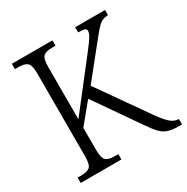

<svg xmlns="http://www.w3.org/2000/svg" viewBox="-163 -855 971 996"><g transform="rotate(-30 323.0 -357.0)"><path d="M39 0V-32H62Q96 -32 112 -45Q128 -58 128 -108V-606Q128 -655 112 -668.5Q96 -682 62 -682H39V-714H282V-682H259Q225 -682 209.5 -668.5Q194 -655 194 -604V-292L412 -572Q444 -613 455.5 -632.5Q467 -652 467 -665Q467 -676 455 -679.5Q443 -683 418 -683V-714H597V-683Q563 -683 539.5 -660Q516 -637 478 -588L336 -411L544 -115Q576 -70 598 -51.5Q620 -33 643 -33H646V0H633Q591 0 566 -7.5Q541 -15 520.5 -36Q500 -57 473 -97L291 -359L194 -241V-111Q194 -59 209.5 -45.5Q225 -32 260 -32H283V0Z"/></g></svg>

Font: Noto Serif Hebrew SemiCondensed Light
Style: Regular
Weight: 300
Width: 4
Designer: Monotype Design Team
Foundry: Monotype Imaging Inc.
Version: Version 2.004; ttfautohint (v1.8.4.7-5d5b)